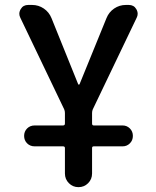

<svg xmlns="http://www.w3.org/2000/svg" viewBox="-20 -565 634 781"><path d="M121.1 30.3Q102.5 30.3 90.3 18.1Q78.1 5.9 78.1 -12.2Q78.1 -30.3 90.3 -42.5Q102.5 -54.7 121.1 -54.7H236.3Q244.1 -54.7 244.1 -62.5V-105.5Q244.1 -113.3 241.2 -120.1L62.5 -493.2Q58.6 -501 58.6 -508.8Q58.6 -518.6 64.5 -528.3Q74.2 -544.9 94.7 -544.9H110.4Q136.7 -544.9 158.2 -530.3Q179.7 -515.6 189.5 -491.2L297.9 -222.7Q298.8 -220.7 300.8 -220.7Q302.7 -220.7 303.7 -222.7L413.1 -491.2Q422.9 -515.6 444.3 -530.3Q465.8 -544.9 492.2 -544.9H503.9Q524.4 -544.9 534.2 -528.3Q540 -518.6 540 -508.8Q540 -501 536.1 -493.2L357.4 -120.1Q354.5 -113.3 354.5 -105.5V-62.5Q354.5 -54.7 361.3 -54.7H478.5Q496.1 -54.7 508.3 -42.5Q520.5 -30.3 520.5 -12.2Q520.5 5.9 508.3 18.1Q496.1 30.3 478.5 30.3H361.3Q354.5 30.3 354.5 37.1V140.6Q354.5 164.1 338.4 180.2Q322.3 196.3 299.3 196.3Q276.4 196.3 260.3 180.2Q244.1 164.1 244.1 140.6V37.1Q244.1 30.3 236.3 30.3Z"/></svg>

Font: Gen Jyuu Gothic Medium
Style: Regular
Weight: 500
Designer: [Source Han Sans]
Ryoko NISHIZUKA  (kana & ideographs); Paul D. Hunt (Latin, Greek & Cyrillic); Wenlong ZHANG  (bopomofo
Version: Version 1.002.20150607